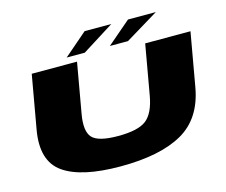

<svg xmlns="http://www.w3.org/2000/svg" viewBox="-114 -998 1365 1159"><g transform="rotate(-15 568.0 -418.5)"><path d="M505 4Q259 4 148 -74.5Q37 -153 70 -341L129 -675H412L357 -363Q338.5 -259 375 -218Q411.5 -177 537 -177Q663 -177 713.8 -217.5Q764.5 -258 783 -363L838 -675H1121L1062 -341Q1029 -153 890 -74.5Q751 4 505 4ZM628 -715 775 -841H949L741 -715ZM358 -715 504 -841H671L471 -715Z"/></g></svg>

Font: Anybody UltraExpanded Black
Style: Italic
Weight: 900
Width: 9
Italic angle: -10°
Designer: Tyler Finck
Foundry: Etcetera Type Company
Version: Version 1.010; ttfautohint (v1.8.3) -l 8 -r 50 -G 200 -x 14 